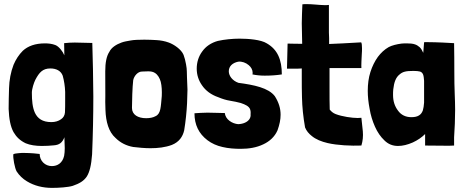

<svg xmlns="http://www.w3.org/2000/svg" viewBox="-20 -708 2266 934"><path d="M233 206C266 206 312 203 334 196C366 185 387 173 402 151C416 129 424 96 428 43C432 -53 434 -147 434 -238C433 -329 432 -416 429 -499C400 -499 373 -501 344 -501C326 -501 309 -500 292 -498L293 -439C285 -458 267 -482 249 -489C233 -495 216 -497 199 -497C151 -497 116 -484 91 -461C72 -442 57 -419 46 -393C32 -357 25 -317 24 -279C23 -243 22 -209 22 -178C24 -129 31 -92 46 -65C60 -41 78 -24 105 -11C126 -2 155 2 183 2C203 2 224 1 242 -1C267 -3 283 -12 294 -42C292 -42 295 -15 295 13C295 26 294 40 292 50C284 85 260 100 232 100C200 100 173 75 173 41C165 40 155 39 144 38C130 37 113 36 98 36C88 36 79 36 72 37C61 38 52 39 45 42C42 59 52 111 61 126C74 146 91 162 111 174C147 196 189 206 233 206ZM230 -114C186 -114 163 -132 150 -159C138 -185 135 -219 135 -257C135 -276 145 -306 152 -320C171 -356 188 -375 225 -375C253 -375 276 -364 285 -340C292 -315 296 -288 297 -261V-229C297 -202 297 -173 296 -161C295 -147 288 -135 277 -128C265 -119 248 -114 230 -114Z M712 13C748 13 784 9 816 -3C851 -17 869 -43 876 -74C883 -116 888 -165 890 -206C891 -231 891 -253 892 -272C887 -378 891 -360 885 -395C882 -412 878 -428 873 -441C862 -468 826 -492 801 -501C782 -508 761 -512 740 -513C723 -514 703 -515 682 -515C656 -515 630 -514 615 -511C599 -508 584 -506 571 -501C546 -492 522 -477 512 -456C498 -435 492 -403 492 -361C493 -231 492 -222 492 -212C492 -199 493 -186 493 -173C495 -115 509 -66 542 -37C565 -14 594 1 628 7C654 10 683 13 712 13ZM691 -133C651 -133 622 -150 622 -183C622 -213 624 -285 628 -318C632 -338 650 -360 671 -360C682 -360 692 -361 701 -361C714 -361 725 -359 734 -353C748 -344 757 -328 762 -310C767 -290 768 -265 767 -241C762 -189 763 -155 737 -143C725 -136 708 -133 691 -133Z M1151 16C1190 16 1228 10 1261 -6C1291 -20 1316 -42 1330 -74C1340 -102 1345 -126 1345 -150C1345 -181 1336 -210 1317 -240C1286 -281 1215 -295 1140 -305C1111 -315 1093 -339 1093 -361C1093 -385 1110 -402 1139 -408C1157 -410 1176 -403 1190 -391C1202 -381 1209 -368 1209 -354C1209 -352 1209 -349 1208 -346C1227 -342 1247 -340 1268 -340C1298 -340 1326 -342 1351 -346C1351 -418 1330 -467 1278 -497C1250 -515 1189 -520 1145 -520C1112 -520 1071 -516 1040 -509C1007 -500 981 -482 964 -458C946 -434 937 -405 937 -374C937 -344 946 -317 962 -294C980 -267 1007 -247 1042 -235C1061 -227 1080 -221 1099 -218C1118 -215 1136 -211 1151 -207C1175 -199 1190 -191 1196 -178C1199 -171 1200 -162 1199 -152C1200 -144 1198 -135 1193 -128C1184 -115 1165 -105 1139 -104C1110 -106 1076 -127 1074 -158C1050 -158 1023 -160 989 -160C966 -160 945 -158 926 -157C926 -101 947 -58 989 -26C1010 -10 1035 1 1062 7C1091 14 1122 16 1151 16Z M1738 0C1745 -23 1747 -45 1745 -69C1742 -100 1742 -97 1738 -135C1733 -135 1727 -134 1720 -134C1693 -134 1644 -141 1613 -153C1600 -158 1591 -166 1584 -175C1583 -205 1583 -237 1583 -272V-377H1738C1737 -388 1739 -429 1740 -445C1741 -455 1741 -465 1741 -473C1741 -487 1740 -497 1737 -502C1703 -500 1670 -498 1647 -497C1624 -496 1602 -495 1581 -494V-523L1580 -550V-684C1573 -683 1566 -683 1559 -683C1543 -683 1529 -685 1512 -686C1500 -687 1485 -688 1472 -688C1465 -688 1457 -688 1451 -687C1450 -671 1448 -609 1448 -594C1448 -576 1450 -511 1450 -495C1430 -495 1413 -495 1379 -496L1376 -374H1415C1426 -374 1437 -374 1448 -375V-332C1448 -299 1448 -266 1449 -234C1450 -188 1455 -139 1464 -88C1471 -71 1482 -58 1496 -47C1516 -30 1544 -19 1574 -12C1621 -1 1688 2 1738 0Z M1916 2C1939 2 1963 -4 1988 -15C2012 -26 2032 -40 2048 -56V0L2164 1L2189 0V-14V-40C2192 -84 2194 -129 2194 -173C2194 -199 2193 -226 2192 -252C2189 -313 2191 -400 2189 -498C2168 -499 2149 -500 2133 -501C2113 -502 2078 -503 2058 -503C2049 -503 2043 -503 2043 -502L2039 -451C2034 -462 2029 -471 2022 -478C2015 -484 2008 -489 1999 -492C1988 -496 1974 -497 1959 -497C1951 -497 1942 -497 1933 -496C1910 -493 1886 -487 1871 -479C1850 -467 1833 -451 1818 -431C1803 -410 1791 -386 1782 -358C1773 -330 1769 -299 1769 -266C1769 -239 1772 -210 1778 -179C1783 -148 1792 -119 1804 -92C1816 -65 1831 -43 1850 -25C1868 -7 1890 2 1916 2ZM1981 -138C1953 -138 1931 -149 1916 -170C1900 -191 1892 -216 1892 -246C1892 -255 1892 -264 1893 -273C1897 -309 1906 -332 1924 -346C1939 -359 1954 -363 1991 -363C2005 -363 2016 -362 2023 -360C2030 -358 2035 -353 2038 -346C2041 -339 2042 -328 2043 -315V-259V-209C2042 -194 2040 -181 2037 -171C2033 -160 2027 -152 2019 -147C2010 -141 1998 -138 1981 -138Z"/></svg>

Font: Londrina Solid CC
Style: CC
Weight: 400
Designer: Marcelo Magalhaes
Foundry: Tipos Pereira
Version: Version 1.003;FEAKit 1.0